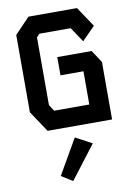

<svg xmlns="http://www.w3.org/2000/svg" viewBox="-108 -767 815 1161"><g transform="rotate(-10 300.0 -187.0)"><path d="M151 -700 59 -604V-129L145 0H541V-353L491 -429H280V-317H421V-113H205L180 -152V-568L198 -587H390L451 -496L531 -577L449 -700ZM245 326 401 122 300 68 176 283Z"/></g></svg>

Font: Kode Mono
Style: Bold
Weight: 700
Monospace: yes
Designer: Isa Ozler
Foundry: Kadena LLC
Version: Version 1.206;gftools[0.9.28]